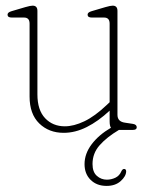

<svg xmlns="http://www.w3.org/2000/svg" viewBox="-20 -448 506 662"><path d="M82 -115V-366.5Q82 -387.5 63 -387.5H20.5Q6 -387.5 6 -397.5Q6 -405.5 20 -409.5L67.5 -423.5Q85 -428.5 92.5 -428.5Q109 -428.5 109 -410.5V-122.5Q109 -68.5 135.5 -40.5Q162 -12.5 203.5 -12.5Q234.5 -12.5 270.8 -29.8Q307 -47 348.5 -86.5L358 -95.5V-366.5Q358 -387.5 339 -387.5H296.5Q282 -387.5 282 -397.5Q282 -405.5 296 -409.5L343.5 -423.5Q361 -428.5 368.5 -428.5Q385 -428.5 385 -410.5V-52Q385 -28.5 411 -25L437.5 -21Q451.5 -19 451.5 -9Q451.5 0 437.5 0H390Q348 25 323.5 52.8Q299 80.5 299 117.5Q299 145 313.8 158.2Q328.5 171.5 348.5 171.5Q363.5 171.5 377.8 164.8Q392 158 398.5 142.5Q402 135 407.5 134.5Q415 134.5 415 143Q414.5 160 396 176.5Q377.5 193 347.5 193Q313.5 193 292.5 172.2Q271.5 151.5 271.5 118Q271.5 82 296 49.5Q320.5 17 362.5 -7.5Q358 -14 358 -30V-66.5Q319 -30 279.2 -10Q239.5 10 199.5 10Q148.5 10 115.2 -22.5Q82 -55 82 -115Z"/></svg>

Font: Fraunces 144pt SuperSoft Thin
Style: Regular
Weight: 100
Version: Version 1.000;[0bf87f6ff]